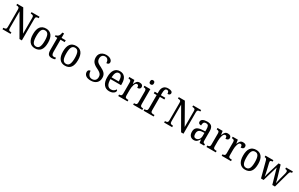

<svg xmlns="http://www.w3.org/2000/svg" viewBox="306 -2716 7271 4671"><g transform="rotate(30 3941.0 -380.0)"><path d="M33 -42H46Q82 -42 100 -56Q118 -70 118 -114V-605Q118 -646 100 -659.5Q82 -673 47 -673H33V-714H204L521 -156V-605Q521 -645 502.5 -659Q484 -673 450 -673H437V-714H662V-673H648Q613 -673 595 -658.5Q577 -644 577 -601V0H510L174 -585V-114Q174 -71 192 -56.5Q210 -42 245 -42H259V0H33Z M735 -269Q735 -546 948 -546Q1048 -546 1103 -476Q1158 -406 1158 -269Q1158 10 945 10Q845 10 790 -60.5Q735 -131 735 -269ZM1065 -269Q1065 -384 1037.5 -439Q1010 -494 946 -494Q882 -494 855 -439Q828 -384 828 -269Q828 -154 855.5 -98Q883 -42 947 -42Q1010 -42 1037.5 -98Q1065 -154 1065 -269Z M1293 -145V-485H1224V-520Q1270 -525 1297 -556Q1312 -573 1321 -596.5Q1330 -620 1337 -659H1383V-536H1500V-485H1383V-143Q1383 -43 1448 -43Q1478 -43 1508 -51V-6Q1494 0 1470 5Q1446 10 1421 10Q1354 10 1323.5 -25Q1293 -60 1293 -145Z M1578 -269Q1578 -546 1791 -546Q1891 -546 1946 -476Q2001 -406 2001 -269Q2001 10 1788 10Q1688 10 1633 -60.5Q1578 -131 1578 -269ZM1908 -269Q1908 -384 1880.5 -439Q1853 -494 1789 -494Q1725 -494 1698 -439Q1671 -384 1671 -269Q1671 -154 1698.5 -98Q1726 -42 1790 -42Q1853 -42 1880.5 -98Q1908 -154 1908 -269Z M2325 -129Q2325 -160 2344 -178.5Q2363 -197 2394 -197Q2397 -127 2429.5 -82.5Q2462 -38 2520 -38Q2579 -38 2611.5 -70.5Q2644 -103 2644 -163Q2644 -202 2629.5 -228.5Q2615 -255 2585 -277Q2555 -299 2501 -325Q2416 -365 2377.5 -415.5Q2339 -466 2339 -546Q2339 -600 2364.5 -640.5Q2390 -681 2435 -702.5Q2480 -724 2537 -724Q2589 -724 2628 -708Q2667 -692 2687.5 -666.5Q2708 -641 2708 -612Q2708 -580 2688.5 -564.5Q2669 -549 2634 -549Q2634 -602 2608 -639Q2582 -676 2530 -676Q2480 -676 2452 -644.5Q2424 -613 2424 -560Q2424 -522 2437 -495.5Q2450 -469 2479.5 -447Q2509 -425 2563 -400Q2649 -359 2689.5 -311.5Q2730 -264 2730 -189Q2730 -95 2671 -42.5Q2612 10 2513 10Q2421 10 2373 -27.5Q2325 -65 2325 -129Z M2822 -264Q2822 -403 2874 -474.5Q2926 -546 3023 -546Q3113 -546 3162.5 -484.5Q3212 -423 3212 -306V-263H2914Q2915 -153 2949 -101Q2983 -49 3048 -49Q3092 -49 3124.5 -70Q3157 -91 3174 -124Q3194 -114 3194 -90Q3194 -68 3175.5 -45Q3157 -22 3120.5 -6Q3084 10 3032 10Q2932 10 2877 -62Q2822 -134 2822 -264ZM3119 -314Q3118 -400 3095.5 -447Q3073 -494 3023 -494Q2973 -494 2946.5 -448Q2920 -402 2916 -314Z M3284 -42H3287Q3322 -42 3341 -56.5Q3360 -71 3360 -114V-427Q3360 -467 3341 -481Q3322 -495 3288 -495H3285V-536H3429L3445 -433H3449Q3471 -489 3497.5 -517.5Q3524 -546 3576 -546Q3622 -546 3646 -526.5Q3670 -507 3670 -472Q3670 -440 3649 -422Q3628 -404 3584 -404Q3584 -446 3573.5 -464Q3563 -482 3537 -482Q3495 -482 3473 -415Q3451 -348 3451 -271V-109Q3451 -69 3469 -55.5Q3487 -42 3522 -42H3546V0H3284Z M3775 -698Q3775 -758 3828 -758Q3853 -758 3868 -744Q3883 -730 3883 -698Q3883 -667 3868 -653Q3853 -639 3828 -639Q3775 -639 3775 -698ZM3703 -42H3715Q3750 -42 3768.5 -55.5Q3787 -69 3787 -110V-426Q3787 -467 3769.5 -481Q3752 -495 3717 -495H3711V-536H3877V-115Q3877 -71 3895.5 -56.5Q3914 -42 3950 -42H3961V0H3703Z M3997 -42H4009Q4044 -42 4063 -56.5Q4082 -71 4082 -114V-489H4000V-536H4082V-587Q4082 -676 4125 -723Q4168 -770 4246 -770Q4369 -770 4369 -701Q4369 -675 4349.5 -659.5Q4330 -644 4295 -644Q4295 -679 4282 -702Q4269 -725 4238 -725Q4202 -725 4187 -693Q4172 -661 4172 -596V-536H4298V-489H4172V-114Q4172 -71 4190.5 -56.5Q4209 -42 4244 -42H4279V0H3997Z M4573 -42H4586Q4622 -42 4640 -56Q4658 -70 4658 -114V-605Q4658 -646 4640 -659.5Q4622 -673 4587 -673H4573V-714H4744L5061 -156V-605Q5061 -645 5042.5 -659Q5024 -673 4990 -673H4977V-714H5202V-673H5188Q5153 -673 5135 -658.5Q5117 -644 5117 -601V0H5050L4714 -585V-114Q4714 -71 4732 -56.5Q4750 -42 4785 -42H4799V0H4573Z M5270 -150Q5270 -229 5320 -267.5Q5370 -306 5474 -310L5548 -313V-373Q5548 -436 5532 -466.5Q5516 -497 5467 -497Q5420 -497 5403.5 -469.5Q5387 -442 5387 -388Q5308 -388 5308 -450Q5308 -497 5353 -521.5Q5398 -546 5472 -546Q5558 -546 5598.5 -506Q5639 -466 5639 -373V-114Q5639 -73 5651 -57.5Q5663 -42 5694 -42H5697V0H5570L5556 -87H5549Q5525 -51 5508.5 -32.5Q5492 -14 5467.5 -2Q5443 10 5408 10Q5346 10 5308 -30.5Q5270 -71 5270 -150ZM5549 -191V-273L5494 -270Q5423 -266 5393.5 -236Q5364 -206 5364 -145Q5364 -47 5434 -47Q5486 -47 5517.5 -87Q5549 -127 5549 -191Z M5763 -42H5766Q5801 -42 5820 -56.5Q5839 -71 5839 -114V-427Q5839 -467 5820 -481Q5801 -495 5767 -495H5764V-536H5908L5924 -433H5928Q5950 -489 5976.5 -517.5Q6003 -546 6055 -546Q6101 -546 6125 -526.5Q6149 -507 6149 -472Q6149 -440 6128 -422Q6107 -404 6063 -404Q6063 -446 6052.5 -464Q6042 -482 6016 -482Q5974 -482 5952 -415Q5930 -348 5930 -271V-109Q5930 -69 5948 -55.5Q5966 -42 6001 -42H6025V0H5763Z M6190 -42H6193Q6228 -42 6247 -56.5Q6266 -71 6266 -114V-427Q6266 -467 6247 -481Q6228 -495 6194 -495H6191V-536H6335L6351 -433H6355Q6377 -489 6403.5 -517.5Q6430 -546 6482 -546Q6528 -546 6552 -526.5Q6576 -507 6576 -472Q6576 -440 6555 -422Q6534 -404 6490 -404Q6490 -446 6479.5 -464Q6469 -482 6443 -482Q6401 -482 6379 -415Q6357 -348 6357 -271V-109Q6357 -69 6375 -55.5Q6393 -42 6428 -42H6452V0H6190Z M6638 -269Q6638 -546 6851 -546Q6951 -546 7006 -476Q7061 -406 7061 -269Q7061 10 6848 10Q6748 10 6693 -60.5Q6638 -131 6638 -269ZM6968 -269Q6968 -384 6940.5 -439Q6913 -494 6849 -494Q6785 -494 6758 -439Q6731 -384 6731 -269Q6731 -154 6758.5 -98Q6786 -42 6850 -42Q6913 -42 6940.5 -98Q6968 -154 6968 -269Z M7178 -442Q7169 -473 7155 -484Q7141 -495 7114 -495H7111V-536H7334V-495H7325Q7297 -495 7284 -486Q7271 -477 7271 -453Q7271 -440 7279 -410L7319 -240Q7327 -207 7336 -162.5Q7345 -118 7350 -87H7353Q7357 -110 7367.5 -152.5Q7378 -195 7390 -231L7483 -533H7539L7627 -237Q7638 -201 7649.5 -155.5Q7661 -110 7665 -86H7667Q7675 -136 7701 -234L7745 -396Q7753 -430 7753 -446Q7753 -471 7739 -483Q7725 -495 7696 -495H7690V-536H7881V-495H7869Q7842 -495 7828.5 -480Q7815 -465 7802 -417L7687 0H7612L7492 -423L7368 0H7295Z"/></g></svg>

Font: Noto Serif Narrow
Style: Regular
Weight: 400
Width: 4
Designer: Monotype Design Team
Foundry: Monotype Imaging Inc.
Version: Version 1.001